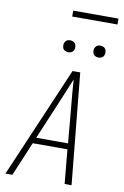

<svg xmlns="http://www.w3.org/2000/svg" viewBox="-116 -1189 809 1253"><g transform="rotate(10 288.0 -562.0)"><path d="M13 0H59L154 -226H384L405 0H451L403 -490L379 -735H328ZM381 -265H170L265 -490Q285 -538 305 -586Q325 -634 345 -682Q348 -634 352 -586Q356 -538 361 -490ZM479 -851Q488 -851 496.5 -854Q505 -857 510.5 -864.5Q516 -872 518 -881Q520 -893 516.5 -905Q513 -917 502.5 -923.5Q492 -930 479 -930Q470 -930 461.5 -927Q453 -924 447.5 -916Q442 -908 440 -900Q438 -887 441.5 -875Q445 -863 456 -857Q467 -851 479 -851ZM279 -851Q288 -851 296.5 -854Q305 -857 310.5 -864.5Q316 -872 318 -881Q320 -893 316.5 -905Q313 -917 302.5 -923.5Q292 -930 279 -930Q270 -930 261.5 -927Q253 -924 247.5 -916Q242 -908 240 -900Q238 -887 241.5 -875Q245 -863 256 -857Q267 -851 279 -851ZM564 -1085V-1124H264V-1085Z"/></g></svg>

Font: Iosevka Sparkle Extralight
Style: Italic
Weight: 200
Italic angle: -9°
Designer: Belleve Invis
Foundry: Belleve Invis
Version: Version 4.5.0; ttfautohint (v1.8.3)